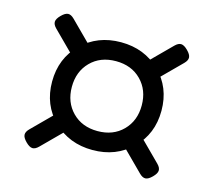

<svg xmlns="http://www.w3.org/2000/svg" viewBox="-78 -634 756 679"><g transform="rotate(15 300.0 -294.5)"><path d="M156.7 -435.3Q99.6 -379.4 99.6 -293.9Q99.6 -208.5 156.7 -152.6Q213.9 -96.7 299.8 -96.7Q385.7 -96.7 442.9 -152.6Q500 -208.5 500 -293.9Q500 -379.4 442.9 -435.3Q385.7 -491.2 299.8 -491.2Q213.9 -491.2 156.7 -435.3ZM65.4 -109.4Q53.7 -97.7 54.2 -86.9Q54.7 -76.2 68.4 -62.5Q82 -48.8 92.8 -48.3Q103.5 -47.9 115.2 -59.6L213.4 -157.7L163.6 -207.5ZM386.2 -157.7 484.4 -59.6Q496.1 -47.9 506.8 -48.3Q517.6 -48.8 531.2 -62.5Q544.9 -76.2 545.4 -86.9Q545.9 -97.7 534.2 -109.4L436 -207.5ZM386.2 -430.2 436 -380.4 534.2 -478.5Q545.9 -490.2 545.4 -501Q544.9 -511.7 531.2 -525.4Q517.6 -539.1 506.8 -539.6Q496.1 -540 484.4 -528.3ZM65.4 -478.5 163.6 -380.4 213.4 -430.2 115.2 -528.3Q103.5 -540 92.8 -539.6Q82 -539.1 68.4 -525.4Q54.7 -511.7 54.2 -501Q53.7 -490.2 65.4 -478.5ZM392.3 -386Q427.7 -350.1 427.7 -293.9Q427.7 -237.8 392.3 -201.9Q356.9 -166 299.8 -166Q242.7 -166 207.3 -201.9Q171.9 -237.8 171.9 -293.9Q171.9 -350.1 207.3 -386Q242.7 -421.9 299.8 -421.9Q356.9 -421.9 392.3 -386Z"/></g></svg>

Font: Courier Prime Code
Style: Regular
Weight: 400
Designer: Alan Dague-Greene
Foundry: Quote-Unquote Apps
Version: Version 3.18